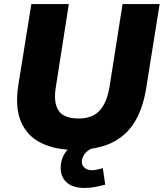

<svg xmlns="http://www.w3.org/2000/svg" viewBox="-20 -725 804 943"><path d="M348 11Q250 11 181.5 -23Q113 -57 83 -127.5Q53 -198 70 -307L134 -705H318L254 -296Q242 -221 267.5 -182Q293 -143 367 -143Q433 -143 469 -181.5Q505 -220 518 -299L582 -705H764L698 -292Q682 -192 640.5 -124.5Q599 -57 527 -23Q455 11 348 11ZM395 198Q338 198 308 171.5Q278 145 278 99Q278 49 312 9.5Q346 -30 398 -48L441 0Q409 12 395.5 31.5Q382 51 382 70Q382 88 396 99.5Q410 111 431 111Q445 111 457.5 108Q470 105 485 101L497 182Q465 190 443 194Q421 198 395 198Z"/></svg>

Font: Mulish ExtraLight Black
Style: Italic
Weight: 900
Italic angle: -9°
Version: Version 3.603